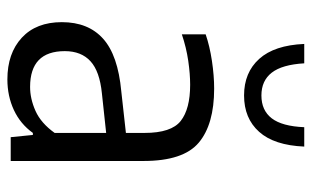

<svg xmlns="http://www.w3.org/2000/svg" viewBox="-182 -653 844 520"><g transform="rotate(90 240.0 -393.0)"><path d="M195 9Q124.5 9 82.2 -30Q40 -69 40 -138.5Q40 -210 84.8 -250.2Q129.5 -290.5 227.5 -299.5L340 -312V-362.5Q340 -435 307.5 -460.5Q275 -486 209.5 -486Q180.5 -486 144.5 -480.8Q108.5 -475.5 73 -463.5V-528Q105 -539 145 -545Q185 -551 220 -551Q317 -551 366.5 -509.2Q416 -467.5 416 -359.5V0H351.5L345.5 -60H340Q315.5 -26 277.8 -8.5Q240 9 195 9ZM118.5 -146.5Q118.5 -52.5 215.5 -52.5Q247.5 -52.5 280.5 -67.2Q313.5 -82 340 -119V-258.5L233 -247Q173 -241 145.8 -216Q118.5 -191 118.5 -146.5ZM238.5 -632Q176.5 -632 139.5 -673Q102.5 -714 99 -795H151.5Q155 -735 176.8 -707Q198.5 -679 238.5 -679Q279 -679 300.5 -707Q322 -735 324.5 -795H377Q373.5 -713.5 337 -672.8Q300.5 -632 238.5 -632Z"/></g></svg>

Font: Encode Sans SemiCondensed SemiCondensed
Style: Regular
Weight: 400
Width: 4
Designer: Multiple Designers
Foundry: Impallari Type
Version: Version 3.000; ttfautohint (v1.8.3) -l 8 -r 50 -G 200 -x 14 